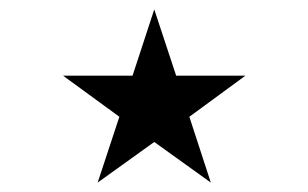

<svg xmlns="http://www.w3.org/2000/svg" viewBox="-20 -619 652 406"><path d="M499 -459 380.4 -372.1 425.8 -232.9 306.2 -318.8 186.5 -232.9 232.4 -372.1 113.3 -459H260.3L306.2 -599.1L352.5 -459Z"/></svg>

Font: Vazirmatn UI FD Thin
Style: Regular
Weight: 100
Designer: Saber Rastikerdar
Foundry: Saber Rastikerdar
Version: Version 33.003